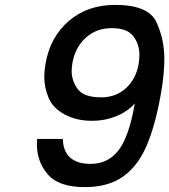

<svg xmlns="http://www.w3.org/2000/svg" viewBox="-20 -766 692 785"><path d="M237 -198Q238 -148 266.5 -122Q295 -96 351 -96Q422 -96 465 -152Q508 -208 531 -343Q501 -309 454.5 -290.5Q408 -272 357 -272Q292 -272 243.5 -298.5Q195 -325 178 -367.5Q161 -410 161 -451Q161 -476 166 -505Q185 -615 261.5 -680.5Q338 -746 451 -746Q587 -746 619.5 -675.5Q652 -605 652 -525Q652 -461 637 -378Q614 -249 578 -167Q542 -85 481.5 -43Q421 -1 327 -1Q220 -1 175.5 -53Q131 -105 131 -174Q131 -186 132 -198ZM394 -368Q454 -368 495 -405.5Q536 -443 547 -505Q550 -525 550 -542Q550 -585 525 -618Q500 -651 437 -651Q374 -651 330.5 -611.5Q287 -572 276 -508Q273 -491 273 -476Q273 -436 297.5 -402Q322 -368 394 -368Z"/></svg>

Font: Fz Poppins Med
Style: Italic
Weight: 500
Italic angle: -10°
Designer: Ninad Kale (Devanagari), Jonny Pinhorn (Latin)
Foundry: Indian Type Foundry
Version: Vit hóa bi Vntype.Com & FontZin.Com